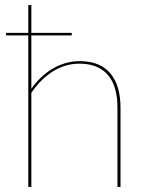

<svg xmlns="http://www.w3.org/2000/svg" viewBox="-20 -740 584 760"><path d="M4 -610H92V-720H104V-610H264V-600H104V-388Q121 -413 142.2 -433.2Q163.5 -453.5 188 -468Q212.5 -482.5 239.5 -490.2Q266.5 -498 295 -498Q376.5 -498 416.8 -449.5Q457 -401 457 -314V0H445V-314Q445 -355 436 -387.2Q427 -419.5 408.2 -442Q389.5 -464.5 361.2 -476.2Q333 -488 295 -488Q237.5 -488 189 -457.2Q140.5 -426.5 104 -372.5V0H92V-600H4Z"/></svg>

Font: Lato Hairline
Style: Regular
Weight: 100
Designer: Lukasz Dziedzic
Foundry: tyPoland Lukasz Dziedzic
Version: Version 2.007; 2014-02-27